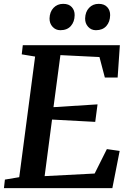

<svg xmlns="http://www.w3.org/2000/svg" viewBox="-24 -978 680 998"><path d="M-3.5 0 1.5 -44.5 76 -57 158.5 -684 89 -695.5 94.5 -743H599L587.5 -575H521L493 -681.5L290 -691.5L254 -421L483 -435.5L471 -344.5L246.5 -356.5L208 -62.5L468 -76L531.5 -203L598 -193.5L560 0ZM289.5 -821Q265.5 -821 249.2 -838.8Q233 -856.5 233.5 -882.5Q234.5 -916.5 254.2 -937.2Q274 -958 304.5 -958Q334 -958 349.2 -941Q364.5 -924 364 -899Q363.5 -864.5 344.2 -842.8Q325 -821 289.5 -821ZM474.5 -821Q450 -821 434 -838.8Q418 -856.5 418.5 -882.5Q419.5 -916.5 439 -937.2Q458.5 -958 489 -958Q518 -958 533.5 -941Q549 -924 548.5 -899Q548 -864.5 528.8 -842.8Q509.5 -821 474.5 -821Z"/></svg>

Font: Merriweather SemiBold
Style: Italic
Weight: 600
Italic angle: -7.8°
Version: Version 2.101